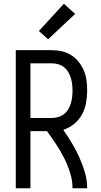

<svg xmlns="http://www.w3.org/2000/svg" viewBox="-20 -1002 540 1022"><path d="M64 0V-735H256Q283 -735 309.5 -729Q336 -723 359 -708.5Q382 -694 399 -672.5Q416 -651 426.5 -626Q437 -601 440.5 -574Q444 -547 444 -520Q444 -487 438 -454Q432 -421 416 -392Q400 -363 374 -342Q348 -321 317 -311Q341 -276 363 -239.5Q385 -203 402.5 -164Q420 -125 432 -84Q444 -43 444 0H366Q366 -42 353 -83Q340 -124 321 -161.5Q302 -199 278.5 -234.5Q255 -270 230 -304H142V0ZM142 -374H256Q273 -374 290 -379Q307 -384 320.5 -394.5Q334 -405 343 -420Q352 -435 357 -451.5Q362 -468 364 -485Q366 -502 366 -520Q366 -537 364 -554Q362 -571 357 -587.5Q352 -604 343 -619Q334 -634 320.5 -644.5Q307 -655 290 -660Q273 -665 256 -665H142ZM236 -793 187 -837 320 -982 380 -928Z"/></svg>

Font: Zed Mono
Style: Regular
Weight: 400
Monospace: yes
Designer: Belleve Invis
Foundry: Belleve Invis
Version: Version 1.0.0; ttfautohint (v1.8.4)